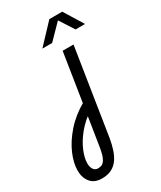

<svg xmlns="http://www.w3.org/2000/svg" viewBox="-301 -777 899 1071"><g transform="rotate(-30 148.5 -241.5)"><path d="M23 217Q-25 217 -49.5 187Q-74 157 -74 111Q-74 63 -49.5 6Q-25 -51 23.5 -106.5Q72 -162 145 -204L161 -148Q104 -111 67 -65.5Q30 -20 11.5 24.5Q-7 69 -7 103Q-7 127 3 142Q13 157 32 157Q57 157 69.5 142Q82 127 89 102Q96 77 100 48L132 -155L136 -179L188 -510H258L171 45Q165 80 155 111Q145 142 128.5 166Q112 190 86.5 203.5Q61 217 23 217ZM96 -577 212 -700H295L371 -577H310L250 -670L159 -577Z"/></g></svg>

Font: MuseoModerno Light
Style: Italic
Weight: 300
Italic angle: -9°
Designer: Pablo Cosgaya, Héctor Gatti, Marcela Romero, and the Authors of The MuseoModerno Project.
Foundry: Omnibus-Type Team
Version: Version 1.003